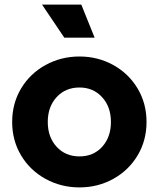

<svg xmlns="http://www.w3.org/2000/svg" viewBox="-20 -804 691 836"><path d="M33 -273Q33 -354 72 -419Q111 -484 178.5 -521Q246 -558 326 -558Q406 -558 473 -521Q540 -484 579 -419Q618 -354 618 -273Q618 -192 579 -127Q540 -62 473 -25Q406 12 326 12Q246 12 178.5 -25Q111 -62 72 -127Q33 -192 33 -273ZM326 -123Q387 -123 425 -165Q463 -207 463 -273Q463 -339 424.5 -381Q386 -423 326 -423Q265 -423 226.5 -381Q188 -339 188 -273Q188 -207 226.5 -165Q265 -123 326 -123ZM163 -784H334L392 -640H260Z"/></svg>

Font: Eudoxus Sans ExtraBold
Style: Regular
Weight: 800
Designer: Stijn de Vries
Foundry: tokotype
Version: Version 2.005